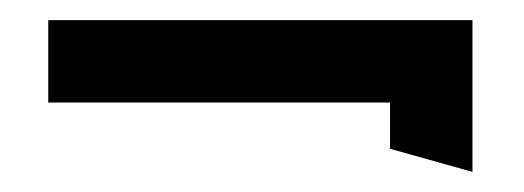

<svg xmlns="http://www.w3.org/2000/svg" viewBox="-20 -351 521 191"><path d="M28 -249H368V-203L450 -180V-331H28Z"/></svg>

Font: Charger Pro
Style: BdNar
Weight: 700
Designer: Jasper
Foundry: Cannot Into Space Fonts
Version: Version 1.09